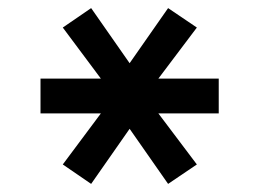

<svg xmlns="http://www.w3.org/2000/svg" viewBox="-20 -730 640 474"><path d="M205 -276 135 -324 229 -450H80V-536H229L135 -662L205 -710L300 -574L395 -710L466 -662L371 -536H520V-450H371L466 -324L395 -276L300 -412Z"/></svg>

Font: Geist Mono SemiBold
Style: Regular
Weight: 600
Monospace: yes
Designer: Basement.studio, Andrés Briganti, Mateo Zaragoza
Foundry: Basement.studio, Vercel, Andrés Briganti, Guido Ferreyra, Mateo Zaragoza
Version: Version 1.500; ttfautohint (v1.8.4.7-5d5b)